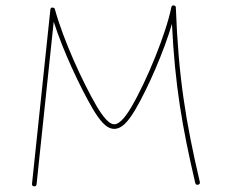

<svg xmlns="http://www.w3.org/2000/svg" viewBox="-20 -671 840 700"><path d="M104 8.3C109.4 8.8 112.8 6.3 113.3 1L175.8 -591.8C210.4 -483.9 271.5 -355 316.4 -277.3C343.3 -231.9 367.2 -201.2 396.5 -201.2C423.3 -201.2 446.3 -226.1 472.2 -269.5C521 -352.1 579.1 -487.8 606.9 -584C617.7 -360.8 644.5 -206.1 691.9 -3.9C693.4 1.5 696.8 3.9 702.1 2.4C707.5 1 710 -2.4 708.5 -7.8C657.2 -226.6 630.4 -390.6 621.1 -643.1C621.1 -647.5 619.1 -649.9 615.2 -650.9C609.4 -652.3 606 -650.4 604.5 -644C586.4 -551.8 515.6 -376.5 457.5 -278.3C431.6 -234.9 411.6 -217.8 396.5 -217.8C379.4 -217.8 357.9 -240.7 331.1 -286.1C281.2 -372.1 210.9 -524.9 180.2 -637.2C179.7 -640.6 177.2 -642.6 173.3 -643.1C167.5 -644.5 164.1 -642.1 163.6 -635.7L96.7 -1C96.2 4.4 98.6 7.8 104 8.3Z"/></svg>

Font: Mikhak Thin
Style: Regular
Weight: 100
Designer: Amin Abedi
Version: Version 3.2